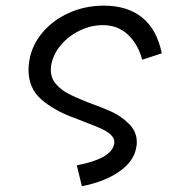

<svg xmlns="http://www.w3.org/2000/svg" viewBox="-20 -574 640 680"><path d="M344 -485Q303 -485 263.5 -466.2Q224 -447.5 196.5 -415.5Q169 -383.5 161.5 -344.5Q160 -335.5 160 -327Q160 -298 177.2 -277.5Q194.5 -257 219.8 -243.5Q245 -230 287.5 -213Q340.5 -194 374.2 -178.8Q408 -163.5 436.2 -136Q464.5 -108.5 464.5 -70.5Q464.5 -60 462.5 -51.5Q454.5 -3 403 33.2Q351.5 69.5 270 85.5L252 11.5Q374 -11.5 384.5 -64Q385 -66 385 -70Q385 -85.5 372 -97.2Q359 -109 339.2 -118Q319.5 -127 284 -140.5Q247 -154.5 239 -158Q173 -182 127 -221.2Q81 -260.5 81 -327Q81 -343 84 -360Q93 -414 130 -458.2Q167 -502.5 224 -528.2Q281 -554 348 -554Q432 -554 484 -511.5Q536 -469 553 -385L483.5 -362.5Q469 -417.5 433.2 -451.2Q397.5 -485 344 -485Z"/></svg>

Font: JuliaMono
Style: Italic
Weight: 400
Italic angle: -9°
Monospace: yes
Designer: cormullion
Foundry: corm
Version: Version 0.057; ttfautohint (v1.8.4)